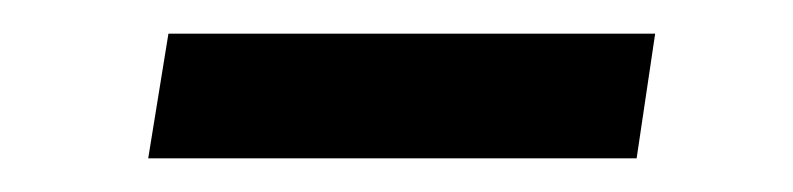

<svg xmlns="http://www.w3.org/2000/svg" viewBox="-20 -331 471 114"><path d="M68 -237 80 -311H369L358 -237Z"/></svg>

Font: Mulish ExtraLight Medium
Style: Italic
Weight: 500
Italic angle: -9°
Version: Version 3.603